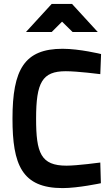

<svg xmlns="http://www.w3.org/2000/svg" viewBox="-20 -953 571 984"><path d="M494 -120C494 -120 375 -104 321 -104C189 -104 165 -169 165 -345C165 -530 196 -588 317 -588C377 -588 494 -573 494 -573L498 -676C498 -676 388 -703 301 -703C105 -703 44 -597 44 -345C44 -109 92 11 301 11C380 11 497 -14 497 -14ZM113 -789H245L298 -842L352 -789H481L349 -933H245Z"/></svg>

Font: TitilliumText22L
Style: 800 wt
Weight: 800
Designer: Campivisivi
Foundry: Campivisivi
Version: 1.000